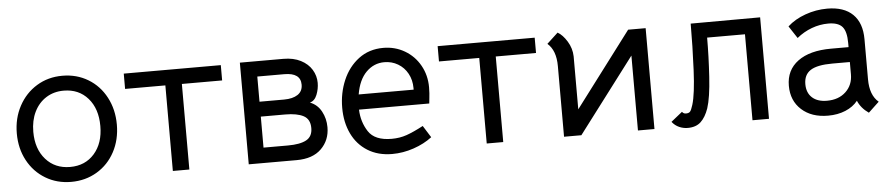

<svg xmlns="http://www.w3.org/2000/svg" viewBox="-37 -727 4406 950"><g transform="rotate(-5 2166.5 -252.5)"><path d="M38 -252Q38 -327 70.5 -387.5Q103 -448 159.5 -482.5Q216 -517 287 -517Q358 -517 414.5 -483Q471 -449 503 -388.5Q535 -328 535 -253Q535 -178 503 -118Q471 -58 414 -24Q357 10 286 10Q215 10 158.5 -24Q102 -58 70 -117.5Q38 -177 38 -252ZM453 -253Q453 -339 407.5 -391Q362 -443 287 -443Q238 -443 200 -419Q162 -395 141 -352Q120 -309 120 -253Q120 -168 166 -116Q212 -64 287 -64Q362 -64 407.5 -116Q453 -168 453 -253Z M791 -425H591V-501H1073V-425H873V0H791Z M1384 -505Q1434 -505 1470 -486.5Q1506 -468 1524.5 -437.5Q1543 -407 1543 -372Q1543 -342 1531.5 -313Q1520 -284 1496 -278Q1533 -264 1552.5 -228Q1572 -192 1572 -149Q1572 -85 1529 -42.5Q1486 0 1406 0H1168V-505ZM1463 -370Q1463 -429 1382 -429H1248V-304H1370Q1413 -304 1438 -320.5Q1463 -337 1463 -370ZM1492 -152Q1492 -196 1460 -213Q1428 -230 1369 -230H1248V-76H1369Q1430 -76 1461 -93Q1492 -110 1492 -152Z M1884 -64Q1924 -64 1958.5 -76Q1993 -88 2042 -114L2079 -55Q2040 -25 1987 -7Q1934 11 1880 11Q1810 11 1758.5 -21Q1707 -53 1680 -109.5Q1653 -166 1653 -238Q1653 -311 1680 -374.5Q1707 -438 1758.5 -477Q1810 -516 1881 -516Q1939 -516 1987 -488Q2035 -460 2062.5 -411Q2090 -362 2090 -302Q2090 -285 2089 -272.5Q2088 -260 2087 -251L2084 -222H1735Q1737 -161 1768.5 -112.5Q1800 -64 1884 -64ZM2013 -297V-305Q2013 -345 1995.5 -377Q1978 -409 1947.5 -427Q1917 -445 1880 -445Q1828 -445 1790 -407Q1752 -369 1740 -297Z M2350 -425H2150V-501H2632V-425H2432V0H2350Z M3183 -500V1H3101V-371L2820 0H2734V-351Q2734 -429 2692 -465L2747 -516Q2772 -502 2793.5 -467Q2815 -432 2816 -392V-129L3096 -500Z M3270 -27 3326 -72Q3333 -62 3345 -62Q3359 -62 3365.5 -69Q3372 -76 3380 -102Q3396 -154 3401.5 -273Q3407 -392 3407 -503L3752 -504V0H3670V-427H3482Q3482 -334 3475.5 -232Q3469 -130 3452 -78Q3437 -35 3413 -12.5Q3389 10 3348 10Q3326 10 3305.5 1Q3285 -8 3270 -27Z M4193 -51Q4170 -22 4131.5 -6Q4093 10 4045 10Q3963 10 3913.5 -35Q3864 -80 3864 -154Q3864 -232 3923 -275.5Q3982 -319 4088 -319H4175V-340Q4175 -397 4154.5 -420.5Q4134 -444 4085 -444Q4043 -444 4002.5 -429Q3962 -414 3928 -386L3888 -447Q3924 -480 3977 -499Q4030 -518 4086 -518Q4169 -518 4213 -475Q4257 -432 4257 -351V-152Q4257 -73 4300 -37L4247 13Q4209 -13 4193 -51ZM4175 -184V-245H4088Q4013 -245 3979.5 -223.5Q3946 -202 3946 -155Q3946 -112 3972.5 -88Q3999 -64 4046 -64Q4104 -64 4139.5 -97.5Q4175 -131 4175 -184Z"/></g></svg>

Font: Bellota Text
Style: Bold
Weight: 700
Designer: Kemie Guaida
Foundry: Kemie Guaida
Version: Version 4.001